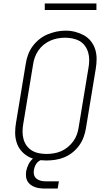

<svg xmlns="http://www.w3.org/2000/svg" viewBox="-20 -924 640 1115"><path d="M249 8Q220 8 192 2.5Q164 -3 141 -16.5Q118 -30 101 -51Q84 -72 76 -98.5Q68 -125 68 -153.5Q68 -182 73 -211L130 -556Q134 -582 143.5 -607.5Q153 -633 169.5 -655.5Q186 -678 208.5 -696Q231 -714 256.5 -724.5Q282 -735 308 -740.5Q334 -746 361 -746Q390 -746 417 -739Q444 -732 467.5 -719Q491 -706 508 -684.5Q525 -663 533 -637Q541 -611 541 -582Q541 -553 536 -524L479 -179Q475 -153 465.5 -127.5Q456 -102 440 -79.5Q424 -57 401.5 -39Q379 -21 353.5 -10.5Q328 0 301.5 4Q275 8 249 8ZM249 -30Q271 -30 292.5 -33.5Q314 -37 335 -46Q356 -55 374 -70Q392 -85 405.5 -103.5Q419 -122 426.5 -143Q434 -164 437 -186L494 -531Q498 -553 498 -576Q498 -599 492 -619.5Q486 -640 473.5 -657.5Q461 -675 442.5 -685.5Q424 -696 402 -700.5Q380 -705 358 -705Q336 -705 314.5 -701Q293 -697 272.5 -688Q252 -679 234 -664.5Q216 -650 203 -631Q190 -612 182.5 -591.5Q175 -571 172 -549L115 -204Q111 -182 111 -159.5Q111 -137 116.5 -116.5Q122 -96 134.5 -78.5Q147 -61 165 -50Q183 -39 205 -34.5Q227 -30 249 -30ZM240 171Q225 171 210 169Q195 167 181.5 162Q168 157 157 148.5Q146 140 139 127.5Q132 115 131 100Q130 85 132 70Q136 50 145.5 30.5Q155 11 171.5 -3Q188 -17 208.5 -23Q229 -29 249 -29L244 0Q232 0 219.5 4.5Q207 9 198 18Q189 27 184 39Q179 51 177 63Q174 78 178 92Q182 106 193 114.5Q204 123 218 126Q232 129 247 129H322L315 171ZM540 -866H240V-904H540Z"/></svg>

Font: Iosevka Curly Slab XLtExObl
Style: Regular
Weight: 200
Width: 7
Italic angle: -9°
Monospace: yes
Designer: Belleve Invis
Foundry: Belleve Invis
Version: Version 11.0.0; ttfautohint (v1.8.3)